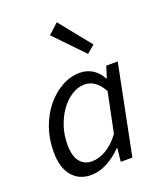

<svg xmlns="http://www.w3.org/2000/svg" viewBox="-145 -874 827 979"><g transform="rotate(-20 268.5 -384.0)"><path d="M179.4 12Q115.3 12 77.3 -33.5Q39.4 -78.9 39.4 -164.4Q39.4 -234.2 61.1 -294.9Q82.7 -355.6 120.2 -401.2Q157.7 -446.7 204.6 -472.4Q251.5 -498.1 301.6 -498.1Q341.2 -498.1 371.9 -478.1Q402.7 -458.1 419.5 -424.7H422.8L442.2 -486.1H504.5L407 0H344L351.6 -72.1H348.3Q312.8 -35 268.8 -11.5Q224.9 12 179.4 12ZM207.1 -52.3Q246.1 -52.3 285.1 -75.1Q324.2 -97.9 359.6 -144.8L404.2 -361.7Q383.2 -400.7 357.9 -417.2Q332.6 -433.8 304.7 -433.8Q268.2 -433.8 234.6 -412.6Q201 -391.3 174.9 -355.2Q148.8 -319.2 133.5 -272.8Q118.2 -226.4 118.2 -175.6Q118.2 -113.2 142.4 -82.7Q166.5 -52.3 207.1 -52.3ZM375.6 -574 225.6 -729.7 280.7 -780.1 417.9 -609.6Z"/></g></svg>

Font: Source Sans Variable
Style: Italic
Weight: 200
Italic angle: -11°
Designer: Paul D. Hunt
Foundry: Adobe Systems Incorporated
Version: Version 3.006;hotconv 1.0.111;makeotfexe 2.5.65597